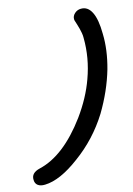

<svg xmlns="http://www.w3.org/2000/svg" viewBox="-176 -668 557 805"><g transform="rotate(-10 102.5 -265.5)"><path d="M-94.2 57.1Q-98.6 26.9 -60.1 14.2Q45.9 -20.5 134.8 -166Q181.2 -243.2 201.2 -319.8Q224.6 -406.7 215.8 -493.2Q215.3 -502.4 212.2 -514.2Q209 -525.9 206.5 -532.7Q204.1 -539.6 199.2 -551.8Q194.3 -564 193.8 -564.9Q189.9 -572.8 189.9 -577.1Q188.5 -590.8 199.2 -602.3Q210 -613.8 225.1 -615.2Q254.9 -618.7 273.4 -588.6Q292 -558.6 297.9 -496.1Q306.2 -426.8 291 -345.2Q273.4 -256.3 230 -167Q179.2 -67.4 96.2 4.9Q15.1 77.6 -49.8 85Q-69.3 87.4 -81.1 80.1Q-92.8 72.8 -94.2 57.1Z"/></g></svg>

Font: Florida Vibes
Style: Regular
Weight: 400
Italic angle: -30°
Designer: Turbologo.com
Foundry: Turbologo.com
Version: Version 1.000;hotconv 1.0.109;makeotfexe 2.5.65596